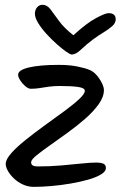

<svg xmlns="http://www.w3.org/2000/svg" viewBox="-20 -775 491 781"><path d="M421.5 -721.5Q450.7 -721.5 450.7 -696.3Q450.7 -681.3 436.5 -668.7Q422.3 -656.2 401.7 -643.6Q381 -631.1 359 -615.1Q330 -593.1 309.2 -573.1Q288.4 -553.2 272 -553.2Q265.7 -553.2 248.8 -565Q232 -576.8 210.5 -596Q189 -615.1 168.8 -637.3Q148.7 -659.4 135.3 -681.2Q122 -703.1 122 -719.1Q122 -734.6 130.7 -745Q139.5 -755.5 152.7 -755.5Q171.1 -755.5 185.2 -737.3Q199.2 -719.1 219.6 -690.4Q240 -661.8 278.5 -631.6Q334 -682.2 371.3 -701.8Q408.5 -721.5 421.5 -721.5ZM343.8 -490.8Q359.4 -484.8 372.8 -469.5Q386.1 -454.1 394.4 -437.2Q402.7 -420.4 402.7 -408.7Q402.7 -380.9 381.4 -351.1Q360.1 -321.3 326.4 -291.8Q292.6 -262.4 254.6 -234.9Q216.7 -207.3 182.9 -183.6Q149.1 -159.9 127.8 -142.4Q106.5 -124.9 106.5 -114.7Q106.5 -98 132.7 -98Q183.2 -98 229.1 -102Q275.1 -105.9 312.2 -109.9Q349.2 -113.8 372.1 -113.8Q389.2 -113.8 400 -109.4Q410.8 -104.9 410.8 -91.4Q410.8 -77.6 390.9 -65.5Q371 -53.4 338.5 -44.2Q305.9 -35 266.9 -28.3Q227.9 -21.6 189 -18.3Q150.2 -14.9 117.7 -14.9Q94.3 -14.9 73.6 -24.3Q52.8 -33.7 37.1 -48.7Q21.3 -63.6 12.3 -79.5Q3.3 -95.4 3.3 -108.1Q3.3 -126.8 26.4 -152.6Q49.6 -178.4 86.3 -207.6Q123 -236.9 164.1 -266.6Q205.3 -296.3 242 -323.2Q278.7 -350.1 301.8 -371.7Q325 -393.2 325 -405.8Q325 -417 298.9 -421.1Q272.9 -425.2 223.3 -425.2Q199.2 -425.2 179.5 -422.5Q159.9 -419.9 142.4 -416.9Q125 -413.9 105.6 -413.9Q95.4 -413.9 83.1 -424.2Q70.8 -434.6 62.2 -448.1Q53.7 -461.6 53.7 -471Q53.7 -490.2 98 -500.7Q142.3 -511.1 219.1 -511.1Q263 -511.1 295.3 -504.4Q327.7 -497.8 343.8 -490.8Z"/></svg>

Font: Kalam Variable Light
Style: Regular
Weight: 300
Designer: Lipi Raval, Jonny Pinhorn
Foundry: Indian Type Foundry
Version: Version 3.000